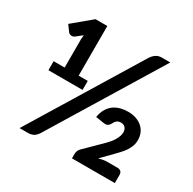

<svg xmlns="http://www.w3.org/2000/svg" viewBox="-159 -887 1054 1050"><g transform="rotate(30 368.0 -362.0)"><path d="M206.5 -35.5Q193.5 -15 178.8 -7.5Q164 0 144.5 0H92L509 -682.5Q521 -701.5 536.2 -712.2Q551.5 -723 573.5 -723H626.5ZM286 -410V-353H70.5V-410H140V-590L142.5 -615.5L104 -585Q98 -580.5 91.8 -579.5Q85.5 -578.5 80.2 -579.8Q75 -581 71 -583.5Q67 -586 65 -589L37.5 -626.5L154 -723.5H228.5V-410ZM664 -80Q678 -80 685.8 -72.5Q693.5 -65 693.5 -52.5V0H423V-28.5Q423 -37 426.2 -46.5Q429.5 -56 437.5 -64L542 -167Q553 -178 563 -190.2Q573 -202.5 580 -214.8Q587 -227 591.2 -239.2Q595.5 -251.5 595.5 -263Q595.5 -281 585.8 -292.2Q576 -303.5 558.5 -303.5Q542 -303.5 532 -295.2Q522 -287 515.5 -271.5Q508.5 -260.5 500 -256Q491.5 -251.5 474 -254.5L424.5 -262Q429 -290.5 440.8 -311.8Q452.5 -333 470.5 -347Q488.5 -361 512 -367.8Q535.5 -374.5 563.5 -374.5Q592.5 -374.5 615.2 -366Q638 -357.5 653.8 -343Q669.5 -328.5 677.5 -308.8Q685.5 -289 685.5 -266Q685.5 -245.5 679.2 -228.5Q673 -211.5 662.8 -196Q652.5 -180.5 639 -166Q625.5 -151.5 611 -136.5L547 -71.5Q561 -75.5 574.5 -77.8Q588 -80 599.5 -80Z"/></g></svg>

Font: LatoLatin
Style: Bold
Weight: 700
Designer: Lukasz Dziedzic with Adam Twardoch and Botio Nikoltchev
Foundry: tyPoland Lukasz Dziedzic
Version: Version 2.015; 2015-08-06; http://www.latofonts.com/